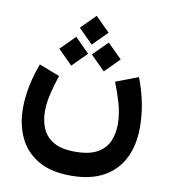

<svg xmlns="http://www.w3.org/2000/svg" viewBox="-90 -692 874 985"><g transform="rotate(10 347.0 -199.5)"><path d="M334 -614.9 259 -539.9 334 -464.9 409 -539.9ZM418.9 -490.5 343.9 -415.5 418.9 -340.5 493.9 -415.5ZM249.3 -490.5 174.3 -415.5 249.3 -340.5 324.3 -415.5ZM344.9 91Q273.4 91 232.5 66.9Q191.6 42.8 174.4 2.4Q157.2 -38 157.2 -86.6Q157.2 -129.9 168.8 -178.7Q180.3 -227.5 197.1 -277.1L90.1 -318.7Q67.8 -259.9 55.6 -199.9Q43.4 -139.8 43.4 -83.4Q43.4 0.9 74.8 68.6Q106.2 136.3 173 176.1Q239.7 215.8 344.9 215.8Q447 215.8 515.1 178.2Q583.2 140.6 617.4 72Q651.6 3.3 651.6 -89.5Q651.6 -150.5 640 -211.6Q628.5 -272.7 602.1 -343L485.2 -298.4Q504.1 -251.8 520.6 -195.7Q537.1 -139.6 537.1 -85.4Q537.1 -36.3 519.7 3.7Q502.3 43.7 460.4 67.3Q418.6 91 344.9 91Z"/></g></svg>

Font: Vazirmatn
Style: Regular
Weight: 400
Designer: Saber Rastikerdar
Foundry: Saber Rastikerdar
Version: Version 33.003;September 2, 2022;FontCreator 14.0.0.2862 64-